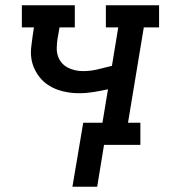

<svg xmlns="http://www.w3.org/2000/svg" viewBox="-20 -550 640 729"><path d="M255 159 296 -84H369L390 -211Q363 -205 335 -200.5Q307 -196 279 -196Q258 -196 237 -199.5Q216 -203 197 -210Q178 -217 161 -228.5Q144 -240 131.5 -255.5Q119 -271 110.5 -289.5Q102 -308 99 -328.5Q96 -349 98.5 -371Q101 -393 104 -414L109 -446H63V-530H264V-446H206L198 -400Q196 -385 195.5 -369Q195 -353 199.5 -338.5Q204 -324 213.5 -312.5Q223 -301 236 -294Q249 -287 264 -283.5Q279 -280 295 -280Q323 -280 350.5 -286.5Q378 -293 405 -300L429 -446H382V-530H584V-446H526L466 -84H513V0H375L349 159Z"/></svg>

Font: Iosevka Curly Slab MdExObl
Style: Regular
Weight: 500
Width: 7
Italic angle: -9°
Monospace: yes
Designer: Belleve Invis
Foundry: Belleve Invis
Version: Version 11.1.0; ttfautohint (v1.8.3)